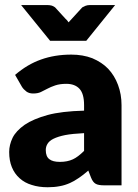

<svg xmlns="http://www.w3.org/2000/svg" viewBox="-20 -749 557 776"><path d="M319.8 -139.2V-210.9Q272 -208.5 243.7 -203.1Q214.8 -197.3 195.8 -188Q179.2 -179.7 171.9 -167.5Q165 -156.2 165 -142.6Q165 -116.2 179.7 -105.5Q193.4 -94.7 222.2 -94.7Q252 -94.7 274.4 -105Q294.9 -114.3 319.8 -139.2ZM68.8 -397.9 41 -446.3Q90.3 -488.8 145.5 -508.3Q201.2 -528.3 268.1 -528.3Q314.9 -528.3 353 -513.7Q392.1 -497.1 417 -471.2Q442.9 -443.8 457 -405.8Q471.2 -367.7 471.2 -324.2V0H399.9Q377.9 0 367.2 -5.9Q355.5 -12.2 348.1 -30.8L336.9 -59.6Q315.4 -41 299.3 -30.3Q277.8 -15.6 262.7 -9.3Q241.7 0 221.7 3.4Q199.7 7.8 172.9 7.8Q136.7 7.8 108.4 -1.5Q80.1 -9.8 59.6 -28.3Q38.6 -46.9 27.8 -73.7Q17.1 -99.6 17.1 -134.8Q17.1 -163.1 30.8 -191.9Q44.4 -219.7 79.6 -244.6Q114.3 -268.1 172.4 -284.2Q228 -299.3 319.8 -301.8V-324.2Q319.8 -370.1 301.3 -390.1Q282.7 -410.2 248 -410.2Q222.2 -410.2 203.1 -403.8Q184.6 -397.5 171.9 -390.6Q153.3 -380.9 145 -377Q132.8 -371.1 113.8 -371.1Q97.7 -371.1 86.9 -378.9Q75.2 -387.7 68.8 -397.9ZM342.3 -728.5H445.3L328.6 -584H182.6L65.4 -728.5H172.4Q181.2 -728.5 189.9 -726.1Q197.8 -723.1 202.6 -719.2L244.6 -673.3L251 -667Q252 -666 253.9 -663.1Q255.9 -660.2 257.3 -658.7Q260.3 -661.6 264.2 -666.5Q266.1 -668.9 270.5 -673.3L312.5 -719.2Q314 -720.2 325.7 -725.6Q333.5 -728.5 342.3 -728.5Z"/></svg>

Font: Lato-ExtraBold
Style: Regular
Weight: 500
Designer: Lukasz Dziedzic with Adam Twardoch and Botio Nikoltchev
Foundry: tyPoland Lukasz Dziedzic
Version: ""